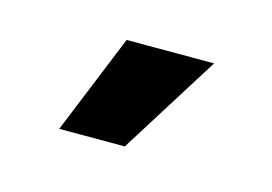

<svg xmlns="http://www.w3.org/2000/svg" viewBox="-38 -944 376 265"><g transform="rotate(15 150.0 -811.5)"><path d="M59.1 -740.2 117.2 -882.8H242.2L152.8 -740.2Z"/></g></svg>

Font: Lumene Sans Condensed
Style: Bold
Weight: 600
Width: 3
Designer: Deni Anggara
Version: Version 1.003;Glyphs 3.1.2 (3151)